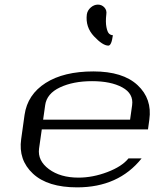

<svg xmlns="http://www.w3.org/2000/svg" viewBox="-20 -808 706 828"><path d="M618.2 -250H160.2L148.4 -167Q141.6 -115.2 190.9 -78.6Q240.2 -42 318.4 -42Q379.9 -42 442.9 -65.9Q505.9 -89.8 534.2 -125H590.8Q491.2 0 312.5 0Q185.5 0 122.1 -59.1Q58.6 -118.2 71.3 -208L85.9 -312.5Q98.6 -400.4 176.8 -450.2Q254.9 -500 382.8 -500Q509.8 -500 573.2 -440.9Q636.7 -381.8 624 -292ZM166 -292H541L549.8 -354.5Q556.6 -404.3 507.3 -431.2Q458 -458 377 -458Q295.9 -458 238.8 -431.2Q181.6 -404.3 174.8 -354.5ZM354.5 -746.1Q357.4 -763.7 371.6 -775.9Q385.7 -788.1 402.3 -788.1Q418.9 -788.1 430.2 -775.9Q441.4 -763.7 438.5 -746.1Q434.6 -712.9 439 -690.9Q443.4 -668.9 450.7 -662.6Q458 -656.2 466.8 -656.2Q460.9 -611.3 447.3 -611.3Q422.9 -611.3 385.3 -651.4Q347.7 -691.4 354.5 -746.1Z"/></svg>

Font: okolaks
Style: RegularItalic
Weight: 500
Italic angle: -8°
Version: Version 000.6.0